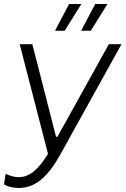

<svg xmlns="http://www.w3.org/2000/svg" viewBox="-35 -740 625 956"><path d="M58 196C146 196 208 133 266 28L570 -520H507L251 -59H244L126 -520H63L204 26C159 100 114 142 59 142C36 142 15 136 -7 125L-15 178C5 191 35 196 58 196ZM239 -587H287L370 -720H309ZM369 -587H417L500 -720H439Z"/></svg>

Font: Fixel Display 20240404 Light
Style: Italic
Weight: 300
Italic angle: -10°
Designer: AlfaBravo + MacPaw
Foundry: Kyrylo Tkachov, Marchela Mozhyna, Serhii Makarenko, Maria Weinstein, Zakhar Kryvoshyya
Version: Version 1.211;Glyphs 3.2 (3225)